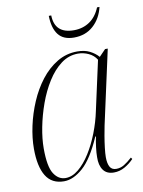

<svg xmlns="http://www.w3.org/2000/svg" viewBox="-83 -781 635 850"><g transform="rotate(-10 234.5 -356.5)"><path d="M136 10Q81 10 55 -32.5Q29 -75 29 -155Q29 -203 40.5 -256.5Q52 -310 74 -361.5Q96 -413 128 -454.5Q160 -496 201.5 -521Q243 -546 292 -546Q325 -546 348 -534.5Q371 -523 387 -505L416 -535H428L355 -202Q351 -183 346.5 -156.5Q342 -130 339 -104.5Q336 -79 336 -63Q336 -35 344.5 -19.5Q353 -4 373 -4Q392 -4 408.5 -14Q425 -24 445 -42L450 -35Q432 -16 409 -3Q386 10 360 10Q328 10 312.5 -11.5Q297 -33 298 -70Q298 -88 301 -113Q304 -138 309 -161H306Q265 -67 221.5 -28.5Q178 10 136 10ZM145 -3Q175 -3 203.5 -26.5Q232 -50 256.5 -89Q281 -128 299.5 -175.5Q318 -223 328 -271L377 -494Q364 -515 341 -525.5Q318 -536 294 -536Q252 -536 217.5 -510Q183 -484 156 -441Q129 -398 110.5 -346.5Q92 -295 82 -243.5Q72 -192 72 -149Q72 -67 92.5 -35Q113 -3 145 -3ZM290 -609Q242 -609 219.5 -638.5Q197 -668 196 -723H207Q209 -641 295 -641Q335 -641 365.5 -661.5Q396 -682 413 -723H424Q412 -672 377 -640.5Q342 -609 290 -609Z"/></g></svg>

Font: Noto Serif Display SemiCondensed ExtraLight
Style: Italic
Weight: 200
Width: 4
Italic angle: -12°
Designer: Monotype Design Team
Foundry: Monotype Imaging Inc.
Version: Version 2.009